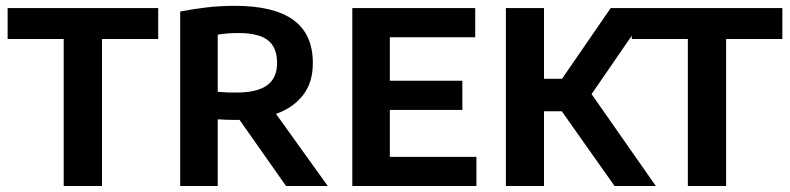

<svg xmlns="http://www.w3.org/2000/svg" viewBox="-20 -622 2642 642"><path d="M193 0V-491.5H5.5V-595H509V-491.5H321V0Z M582.5 0V-583.5Q623 -591.5 669 -597Q715 -602.5 765.5 -602.5Q896 -602.5 961 -555.2Q1026 -508 1026 -411.5Q1026.5 -349 995.2 -306.5Q964 -264 906.5 -242.5Q849 -221 770.5 -221Q754.5 -221 738.5 -221.5Q722.5 -222 708 -223V0ZM936.5 0 743.5 -274.5H879L1076 0ZM768.5 -312.5Q840 -312.5 873.2 -336.8Q906.5 -361 906.5 -412Q906.5 -464 875.2 -487.8Q844 -511.5 778 -511.5Q758 -511.5 741.2 -510.2Q724.5 -509 708 -506V-315Q725.5 -313.5 738.2 -313Q751 -312.5 768.5 -312.5Z M1158 0V-595H1569V-497.5H1283.5V-97.5H1573V0ZM1241.5 -254.5V-352H1526V-254.5Z M2035 0 1821 -303 2022 -595H2156L1945.5 -289L1947.5 -322.5L2173 0ZM1671.5 0V-595H1799V0ZM1781 -250V-358.5H1870V-250Z M2280 0V-491.5H2092.5V-595H2596V-491.5H2408V0Z"/></svg>

Font: Encode Sans SC SemiCondensed SemiBold
Style: Regular
Weight: 600
Width: 4
Designer: Multiple Designers
Foundry: Impallari Type
Version: Version 3.002